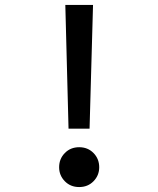

<svg xmlns="http://www.w3.org/2000/svg" viewBox="-20 -747 640 776"><path d="M257 -227 244 -727H356L342 -227ZM300 9Q265 9 242 -14.5Q219 -38 219 -71Q219 -105 242 -128.5Q265 -152 300 -152Q335 -152 358 -128.5Q381 -105 381 -71Q381 -38 358 -14.5Q335 9 300 9Z"/></svg>

Font: Red Hat Mono SemiBold
Style: Regular
Weight: 600
Monospace: yes
Designer: Pentagram, MCKL
Foundry: Pentagram, MCKL
Version: Version 1.023